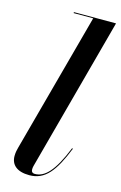

<svg xmlns="http://www.w3.org/2000/svg" viewBox="-118 -802 545 863"><g transform="rotate(15 155.0 -370.0)"><path d="M269 -155.5 265 -157C217.5 -38.5 176.5 -2 133 -2C120.5 -2 116 -9 116 -19C116 -23 116.5 -29 118 -34.5L310.5 -750H114.5V-745.5H205.5L30 -96C27.5 -86.5 24 -73 24 -56.5C24 -16.5 51.5 10 110 10C183 10 224 -43 269 -155.5Z"/></g></svg>

Font: Bodoni* 36pt Medium
Style: Italic
Weight: 500
Italic angle: -13°
Version: Version 2.3